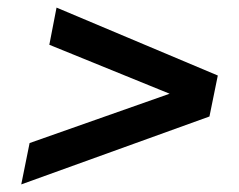

<svg xmlns="http://www.w3.org/2000/svg" viewBox="-20 -603 630 506"><path d="M36 -117 58 -226 427 -356 110 -485 129 -583 554 -404 532 -296Z"/></svg>

Font: Montserrat SemiBold
Style: Italic
Weight: 600
Italic angle: -11.3°
Designer: Julieta Ulanovsky
Foundry: Julieta Ulanovsky
Version: Version 9.000; ttfautohint (v1.8.4.7-5d5b)